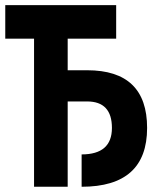

<svg xmlns="http://www.w3.org/2000/svg" viewBox="-25 -713 631 733"><path d="M286.6 0V-123.5Q402.3 -123.5 402.3 -224.6Q402.3 -325.7 307.6 -325.7H233.4V0H105V-565.4H-4.9V-693.4H418.5V-565.4H233.4V-444.8H307.6Q536.6 -444.8 536.6 -224.6Q536.6 0 286.6 0Z"/></svg>

Font: CaskaydiaMono NF
Style: Bold
Weight: 700
Designer: Aaron Bell
Foundry: Saja Typeworks
Version: Version 2111.001; ttfautohint (v1.8.4);Nerd Fonts 3.1.1